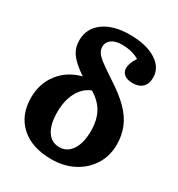

<svg xmlns="http://www.w3.org/2000/svg" viewBox="-187 -903 962 1038"><g transform="rotate(30 294.0 -384.0)"><path d="M287 14Q166 14 96.5 -49Q27 -112 27 -221Q27 -308 76.5 -372.5Q126 -437 212 -459Q148 -502 123 -537.5Q98 -573 98 -619Q98 -694 158.5 -738Q219 -782 322 -782Q423 -782 484 -744Q545 -706 545 -643Q545 -604 523.5 -583Q502 -562 463 -562Q429 -562 410.5 -576.5Q392 -591 392 -617Q392 -645 419 -687Q375 -714 311 -714Q270 -714 246.5 -697Q223 -680 223 -652Q223 -633 233.5 -616.5Q244 -600 273 -578Q302 -556 357 -520Q429 -474 472.5 -430Q516 -386 536 -337.5Q556 -289 556 -231Q556 -160 521 -104.5Q486 -49 425.5 -17.5Q365 14 287 14ZM293 -64Q341 -64 369.5 -107Q398 -150 398 -224Q398 -292 373 -338.5Q348 -385 293 -418Q244 -399 216.5 -347.5Q189 -296 189 -224Q189 -148 216 -106Q243 -64 293 -64Z"/></g></svg>

Font: Literata
Style: Bold
Weight: 700
Designer: Latin by Veronika Burian and Jose Scaglione. Greek by Irene Vlachou. Cyrillic by Vera Evstafieva.
Foundry: TypeTogether
Version: Version 3.103; ttfautohint (v1.8.4.7-5d5b);gftools[0.9.29]